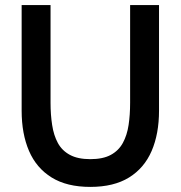

<svg xmlns="http://www.w3.org/2000/svg" viewBox="-20 -720 710 754"><path d="M334.5 14Q242.5 14 182.8 -23Q123 -60 94 -127.2Q65 -194.5 65 -285.5V-700H178.5V-316Q178.5 -269.5 184.8 -229Q191 -188.5 207.2 -158.5Q223.5 -128.5 254.5 -111.8Q285.5 -95 334.5 -95Q384.5 -95 415.2 -111.8Q446 -128.5 462.5 -158.8Q479 -189 485 -229.2Q491 -269.5 491 -316V-700H604.5V-285.5Q604.5 -194.5 575.5 -127.2Q546.5 -60 486.8 -23Q427 14 334.5 14Z"/></svg>

Font: Cabin SemiCondensed SemiBold
Style: Regular
Weight: 600
Width: 4
Designer: Pablo Impallari
Foundry: Pablo Impallari. http://www.impallari.com Igino Marini. http://www.ikern.com
Version: Version 3.001